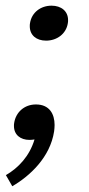

<svg xmlns="http://www.w3.org/2000/svg" viewBox="-20 -490 315 677"><path d="M161.7 -470C124.2 -470 91.7 -446.7 85.8 -408.3C85 -405 85 -400.8 85 -397.5C85 -365.8 108.3 -346.7 142.5 -346.7C180 -346.7 213.3 -370 219.2 -408.3C220 -411.7 220 -415.8 220 -419.2C220 -450.8 195.8 -470 161.7 -470ZM30 -56.7C29.2 -53.3 29.2 -49.2 29.2 -45.8C29.2 -15 51.7 3.3 84.2 3.3C90 3.3 96.7 2.5 101.7 1.7C84.2 60.8 44.2 102.5 0.8 127.5L23.3 166.7C85 130.8 156.7 65 170.8 -26.7C171.7 -34.2 172.5 -41.7 172.5 -49.2C172.5 -88.3 154.2 -121.7 106.7 -121.7C65.8 -121.7 35.8 -94.2 30 -56.7Z"/></svg>

Font: Boon Medium
Style: Italic
Weight: 500
Italic angle: -9°
Designer: Sungsit Sawaiwan
Foundry: FontUni
Version: Version 3.0